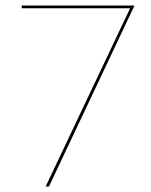

<svg xmlns="http://www.w3.org/2000/svg" viewBox="-20 -678 550 698"><path d="M469 -658 158 0H146L453 -648H59V-658Z"/></svg>

Font: Ysabeau Infant Hairline
Style: Regular
Weight: 100
Designer: Christian Thalmann (Catharsis Fonts)
Version: Version 0.003